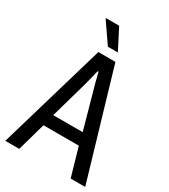

<svg xmlns="http://www.w3.org/2000/svg" viewBox="-210 -970 940 1068"><g transform="rotate(30 259.5 -435.5)"><path d="M2.9 0 204.3 -686.5H313.8L516.1 0H422.6L370.5 -181.2H143.5L92.4 0ZM162.4 -257H351.5L289.9 -478.2Q287.4 -488.1 283.2 -501.5Q279.1 -514.9 275.1 -530.8Q271.1 -546.8 267.2 -562.9Q263.2 -579.1 259.8 -592.1H254.2Q250.8 -576.1 245.3 -555.4Q239.8 -534.7 234.6 -513.6Q229.5 -492.5 225.1 -478.2ZM299.4 -738.7H235.2L146.3 -867.7L147.3 -871.2H231.1Z"/></g></svg>

Font: Archivo SemiBold Condensed
Style: Regular
Weight: 600
Width: 3
Version: Version 2.001